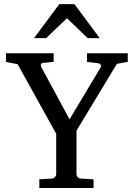

<svg xmlns="http://www.w3.org/2000/svg" viewBox="-20 -936 666 956"><path d="M562 -618.2 360.8 -285.2V-68.8Q360.8 -61.5 366.2 -54.7Q371.6 -47.9 381.8 -46.9L445.8 -43V0H175.8V-43L237.8 -46.9Q248.5 -47.9 254.2 -54.7Q259.8 -61.5 259.8 -68.8V-270L67.9 -616.2L9.8 -627.9V-670.9H247.1V-627.9L196.8 -623Q185.1 -621.6 183.6 -615.2Q182.1 -608.9 185.1 -603L326.2 -341.8L481 -600.1Q485.4 -607.4 481 -613.8Q476.6 -620.1 469.2 -621.1L413.1 -627.9V-670.9H616.2V-627.9ZM416.5 -746.1 313.5 -845.2 209.5 -746.1H149.4L275.4 -915.5H350.6L476.6 -746.1Z"/></svg>

Font: Charis SIL Afr
Style: Regular
Weight: 400
Foundry: SIL International
Version: Version 5.000